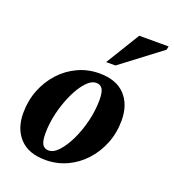

<svg xmlns="http://www.w3.org/2000/svg" viewBox="-126 -769 800 881"><g transform="rotate(20 274.0 -328.5)"><path d="M292.5 -445.5Q375 -445.5 418 -399.8Q461 -354 461 -277Q461 -216.5 440.2 -164Q419.5 -111.5 382.8 -71.5Q346 -31.5 297.5 -9.2Q249 13 193.5 13Q111 13 68 -32.8Q25 -78.5 25 -155.5Q25 -216 45.8 -268.5Q66.5 -321 103.2 -361Q140 -401 188.5 -423.2Q237 -445.5 292.5 -445.5ZM193 -33Q217 -33 241.8 -60.2Q266.5 -87.5 287.5 -131.8Q308.5 -176 321 -228.2Q333.5 -280.5 333.5 -330.5Q333.5 -369 323.5 -384.2Q313.5 -399.5 293.5 -399.5Q269 -399.5 244.2 -372.2Q219.5 -345 198.8 -300.5Q178 -256 165.2 -204Q152.5 -152 152.5 -101.5Q152.5 -63.5 162.5 -48.2Q172.5 -33 193 -33ZM302.5 -504.5 404 -670H547.5L543.5 -652.5L348 -504.5Z"/></g></svg>

Font: Newsreader 16pt
Style: Bold Italic
Weight: 700
Italic angle: -17°
Designer: Hugues Gentile
Foundry: Production Type
Version: Version 1.003; ttfautohint (v1.8.3)